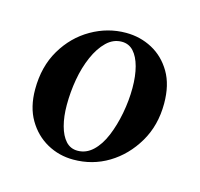

<svg xmlns="http://www.w3.org/2000/svg" viewBox="-57 -670 433 416"><g transform="rotate(15 159.0 -461.5)"><path d="M179 -609Q211 -609 238 -594.5Q265 -580 281.5 -552Q298 -524 298 -482Q298 -433 275.5 -395Q253 -357 217.5 -335.5Q182 -314 139 -314Q107 -314 80 -329Q53 -344 36.5 -372Q20 -400 20 -440Q20 -491 42.5 -529Q65 -567 101.5 -588Q138 -609 179 -609ZM143 -335Q162 -335 177 -349Q192 -363 202 -387Q212 -411 217.5 -440Q223 -469 223 -497Q223 -524 217.5 -544.5Q212 -565 201.5 -576.5Q191 -588 175 -588Q156 -588 141 -573.5Q126 -559 115.5 -535Q105 -511 100 -482.5Q95 -454 95 -425Q95 -399 100.5 -378.5Q106 -358 116.5 -346.5Q127 -335 143 -335Z"/></g></svg>

Font: Brygada 1918 Medium
Style: Italic
Weight: 500
Italic angle: -8°
Designer: Mateusz Machalski | Borys Kosmynka | Przemek Hoffer
Foundry: NIEPODLEGLA 2018
Version: Version 3.006